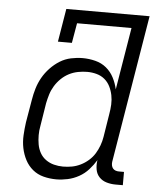

<svg xmlns="http://www.w3.org/2000/svg" viewBox="-53 -781 706 836"><g transform="rotate(5 300.0 -363.5)"><path d="M224 8Q195 8 168 1Q141 -6 120.5 -23Q100 -40 87.5 -64Q75 -88 69.5 -115Q64 -142 65.5 -170.5Q67 -199 71 -228L88 -328Q92 -353 99.5 -378Q107 -403 120 -426Q133 -449 152 -469Q171 -489 193.5 -503Q216 -517 242 -522.5Q268 -528 293 -528Q321 -528 348.5 -521Q376 -514 396.5 -497Q417 -480 429.5 -456Q442 -432 448 -405L493 -677H255L240 -590H179L203 -735H567L460 -89Q459 -81 460.5 -73.5Q462 -66 466.5 -60.5Q471 -55 478 -52.5Q485 -50 493 -50H515V8H483Q463 8 444 2.5Q425 -3 412 -16.5Q399 -30 395.5 -49.5Q392 -69 395 -89L396 -92Q382 -69 364 -49Q346 -29 322.5 -16Q299 -3 273.5 2.5Q248 8 224 8ZM248 -50Q268 -50 287 -53.5Q306 -57 324.5 -66Q343 -75 359 -89Q375 -103 385.5 -120Q396 -137 403 -156Q410 -175 413 -194L429 -294Q433 -316 434 -337Q435 -358 431 -378Q427 -398 418 -416Q409 -434 394 -446.5Q379 -459 359 -464.5Q339 -470 318 -470Q298 -470 277.5 -466Q257 -462 238.5 -452.5Q220 -443 204.5 -428Q189 -413 178 -395Q167 -377 161 -357.5Q155 -338 151 -318L135 -218Q131 -198 131 -177Q131 -156 134.5 -136.5Q138 -117 147.5 -100Q157 -83 173 -71.5Q189 -60 208.5 -55Q228 -50 248 -50Z"/></g></svg>

Font: Iosevka HT Light Extended
Style: Italic
Weight: 300
Width: 7
Italic angle: -9°
Monospace: yes
Designer: Belleve Invis
Foundry: Belleve Invis
Version: Version 32.3.0; ttfautohint (v1.8.4)